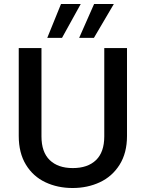

<svg xmlns="http://www.w3.org/2000/svg" viewBox="-20 -936 730 963"><path d="M188 -695V-252Q188 -173 229.5 -133Q271 -93 345 -93Q420 -93 461.5 -133Q503 -173 503 -252V-695H617V-254Q617 -169 580 -110Q543 -51 481 -22Q419 7 344 7Q269 7 207.5 -22Q146 -51 110 -110Q74 -169 74 -254V-695ZM291 -746H217L286 -916H385ZM451 -746H377L452 -916H551Z"/></svg>

Font: MSTAGE Medium
Style: Regular
Weight: 500
Designer: Ninad Kale (Devanagari), Jonny Pinhorn (Latin)
Foundry: Indian Type Foundry
Version: 4.004